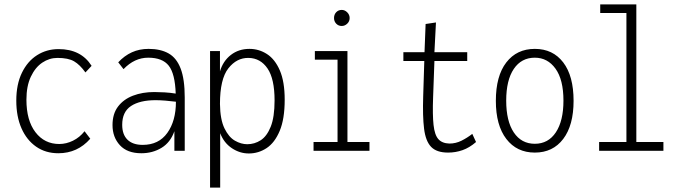

<svg xmlns="http://www.w3.org/2000/svg" viewBox="-20 -685 3106 872"><path d="M245 11Q187 11 144 -19Q101 -49 77.5 -102.5Q54 -156 54 -228Q54 -302 79.5 -354.5Q105 -407 148.5 -434.5Q192 -462 246 -462Q348 -462 396 -386L368 -356Q343 -391 316.5 -406.5Q290 -422 241 -422Q204 -422 172 -400.5Q140 -379 120 -336.5Q100 -294 100 -232Q100 -138 141 -84.5Q182 -31 249 -31Q281 -31 311.5 -46Q342 -61 364 -89L390 -55Q332 11 245 11Z M622 11Q558 11 524.5 -25.5Q491 -62 491 -117Q491 -168 516 -201Q541 -234 584 -250.5Q627 -267 681 -267Q702 -267 727.5 -265.5Q753 -264 778 -260Q775 -350 746.5 -386.5Q718 -423 653 -423Q591 -423 541 -371L517 -402Q545 -432 579 -447.5Q613 -463 655 -463Q709 -463 745.5 -442.5Q782 -422 800.5 -373.5Q819 -325 819 -242V0H772V-89Q754 -38 713.5 -13.5Q673 11 622 11ZM535 -118Q535 -74 559 -50.5Q583 -27 628 -27Q701 -27 740 -81.5Q779 -136 779 -223Q756 -226 731 -228Q706 -230 687 -230Q615 -230 575 -203.5Q535 -177 535 -118Z M934 167V-453H979V-361Q993 -408 1028.5 -435.5Q1064 -463 1113 -463Q1156 -463 1192.5 -439.5Q1229 -416 1251 -365Q1273 -314 1273 -232Q1273 -145 1250.5 -91Q1228 -37 1191 -12.5Q1154 12 1110 12Q1069 12 1033 -12Q997 -36 980 -80V167ZM1103 -30Q1136 -30 1164 -48Q1192 -66 1209.5 -109.5Q1227 -153 1227 -229Q1227 -327 1195 -374Q1163 -421 1109 -422Q1055 -423 1017 -374.5Q979 -326 979 -213Q980 -142 999.5 -102Q1019 -62 1047 -46Q1075 -30 1103 -30Z M1404 0V-40H1513V-414H1410V-453H1558V-40H1658V0ZM1532 -567Q1517 -567 1507 -577.5Q1497 -588 1497 -603Q1497 -619 1507 -629.5Q1517 -640 1532 -640Q1546 -640 1557 -629Q1568 -618 1568 -603Q1568 -588 1557 -577.5Q1546 -567 1532 -567Z M2015 8Q1963 8 1938 -18Q1913 -44 1906 -100.5Q1899 -157 1902 -248L1907 -408H1812V-448H1908L1913 -576L1960 -583L1953 -448H2102V-408H1953L1947 -243Q1944 -163 1949 -117.5Q1954 -72 1971 -53Q1988 -34 2021 -33Q2050 -33 2076 -46Q2102 -59 2125 -77L2142 -40Q2112 -14 2080.5 -3Q2049 8 2015 8Z M2409 8Q2327 8 2279.5 -54Q2232 -116 2232 -227Q2232 -340 2279.5 -401.5Q2327 -463 2409 -463Q2491 -463 2538 -401.5Q2585 -340 2585 -227Q2585 -116 2538 -54Q2491 8 2409 8ZM2409 -32Q2470 -32 2504.5 -84Q2539 -136 2539 -228Q2539 -323 2503 -373Q2467 -423 2409 -423Q2348 -423 2313.5 -372Q2279 -321 2279 -228Q2279 -135 2313.5 -83.5Q2348 -32 2409 -32Z M2701 0V-40H2825V-626H2706V-665H2870V-40H2993V0Z"/></svg>

Font: Inconsolata SemiCondensed Light
Style: Regular
Weight: 300
Width: 4
Monospace: yes
Designer: Raph Levien, Cyreal, Brenton Simpson
Foundry: Raph Levien, Cyreal, Google
Version: Version 3.100; ttfautohint (v1.8.4.7-5d5b)